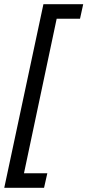

<svg xmlns="http://www.w3.org/2000/svg" viewBox="-28 -734 415 912"><path d="M181.2 158.2H-7.8L178.2 -713.9H367.2L352.1 -645H241.2L85.9 88.9H196.8Z"/></svg>

Font: OpenSans-Italic
Style: Italic
Weight: 400
Italic angle: -12°
Foundry: Ascender Corporation
Version: Version 1.10